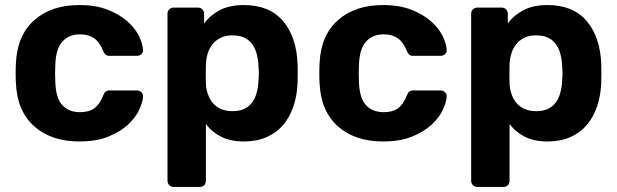

<svg xmlns="http://www.w3.org/2000/svg" viewBox="-20 -550 2444 760"><path d="M294 10Q183 10 115.5 -50Q48 -110 43 -220Q42 -235 42 -259.5Q42 -284 43 -300Q48 -410 115.5 -470Q183 -530 294 -530Q360 -530 407.5 -511Q455 -492 485.5 -464.5Q516 -437 530.5 -406.5Q545 -376 546 -353Q547 -342 539.5 -335.5Q532 -329 521 -329H414Q403 -329 398 -333.5Q393 -338 388 -349Q374 -384 352 -399Q330 -414 297 -414Q252 -414 226.5 -385Q201 -356 199 -295Q197 -255 199 -225Q201 -162 226.5 -134Q252 -106 297 -106Q332 -106 353 -121Q374 -136 388 -171Q392 -182 397.5 -187Q403 -192 414 -192H521Q532 -192 539.5 -185Q547 -178 546 -167Q545 -146 531 -115.5Q517 -85 487 -57Q457 -29 409.5 -9.5Q362 10 294 10Z M668 190Q657 190 650 183Q643 176 643 165V-495Q643 -506 650 -513Q657 -520 668 -520H763Q774 -520 781 -513Q788 -506 788 -495V-457Q811 -489 849.5 -509.5Q888 -530 945 -530Q1047 -530 1100.5 -466.5Q1154 -403 1158 -296Q1159 -260 1158 -223Q1156 -172 1141.5 -129Q1127 -86 1100.5 -55Q1074 -24 1035 -7Q996 10 945 10Q893 10 856 -8.5Q819 -27 795 -59V165Q795 176 788.5 183Q782 190 771 190ZM900 -110Q929 -110 948 -119.5Q967 -129 978.5 -145Q990 -161 996 -183Q1002 -205 1003 -229Q1006 -260 1003 -291Q1002 -315 996 -337Q990 -359 978.5 -375Q967 -391 948 -400.5Q929 -410 900 -410Q872 -410 852.5 -400Q833 -390 820.5 -374Q808 -358 802 -337.5Q796 -317 795 -295Q794 -256 795 -219Q796 -198 802.5 -178.5Q809 -159 821.5 -143.5Q834 -128 853.5 -119Q873 -110 900 -110Z M1496 10Q1385 10 1317.5 -50Q1250 -110 1245 -220Q1244 -235 1244 -259.5Q1244 -284 1245 -300Q1250 -410 1317.5 -470Q1385 -530 1496 -530Q1562 -530 1609.5 -511Q1657 -492 1687.5 -464.5Q1718 -437 1732.5 -406.5Q1747 -376 1748 -353Q1749 -342 1741.5 -335.5Q1734 -329 1723 -329H1616Q1605 -329 1600 -333.5Q1595 -338 1590 -349Q1576 -384 1554 -399Q1532 -414 1499 -414Q1454 -414 1428.5 -385Q1403 -356 1401 -295Q1399 -255 1401 -225Q1403 -162 1428.5 -134Q1454 -106 1499 -106Q1534 -106 1555 -121Q1576 -136 1590 -171Q1594 -182 1599.5 -187Q1605 -192 1616 -192H1723Q1734 -192 1741.5 -185Q1749 -178 1748 -167Q1747 -146 1733 -115.5Q1719 -85 1689 -57Q1659 -29 1611.5 -9.5Q1564 10 1496 10Z M1870 190Q1859 190 1852 183Q1845 176 1845 165V-495Q1845 -506 1852 -513Q1859 -520 1870 -520H1965Q1976 -520 1983 -513Q1990 -506 1990 -495V-457Q2013 -489 2051.5 -509.5Q2090 -530 2147 -530Q2249 -530 2302.5 -466.5Q2356 -403 2360 -296Q2361 -260 2360 -223Q2358 -172 2343.5 -129Q2329 -86 2302.5 -55Q2276 -24 2237 -7Q2198 10 2147 10Q2095 10 2058 -8.5Q2021 -27 1997 -59V165Q1997 176 1990.5 183Q1984 190 1973 190ZM2102 -110Q2131 -110 2150 -119.5Q2169 -129 2180.5 -145Q2192 -161 2198 -183Q2204 -205 2205 -229Q2208 -260 2205 -291Q2204 -315 2198 -337Q2192 -359 2180.5 -375Q2169 -391 2150 -400.5Q2131 -410 2102 -410Q2074 -410 2054.5 -400Q2035 -390 2022.5 -374Q2010 -358 2004 -337.5Q1998 -317 1997 -295Q1996 -256 1997 -219Q1998 -198 2004.5 -178.5Q2011 -159 2023.5 -143.5Q2036 -128 2055.5 -119Q2075 -110 2102 -110Z"/></svg>

Font: Fz Rubik SemBd
Style: Regular
Weight: 600
Designer: Hubert and Fischer
Foundry: Hubert and Fischer
Version: Vit hóa bi FontZin.com